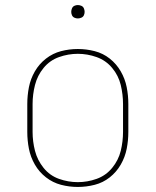

<svg xmlns="http://www.w3.org/2000/svg" viewBox="-20 -732 616 760"><path d="M288 8Q322 8 355 -0.5Q388 -9 414.5 -30Q441 -51 458 -80.5Q475 -110 481.5 -143Q488 -176 488 -210V-320Q488 -354 481.5 -387Q475 -420 458 -449.5Q441 -479 414.5 -500Q388 -521 355 -529.5Q322 -538 288 -538Q254 -538 221.5 -529.5Q189 -521 162 -500Q135 -479 118 -449.5Q101 -420 94.5 -387Q88 -354 88 -320V-210Q88 -176 94.5 -143Q101 -110 118 -80.5Q135 -51 162 -30Q189 -9 221.5 -0.5Q254 8 288 8ZM288 -11Q250 -11 213.5 -24Q177 -37 152.5 -67.5Q128 -98 118.5 -135Q109 -172 109 -210V-320Q109 -358 118.5 -395.5Q128 -433 152.5 -463Q177 -493 213.5 -506Q250 -519 288 -519Q326 -519 362.5 -506Q399 -493 424 -463Q449 -433 458 -395.5Q467 -358 467 -320V-210Q467 -172 458 -135Q449 -98 424 -67.5Q399 -37 362.5 -24Q326 -11 288 -11ZM288 -659Q295 -659 302 -662Q309 -665 312 -671.5Q315 -678 315 -685Q315 -692 312 -699Q309 -706 302 -709Q295 -712 288 -712Q281 -712 274.5 -709Q268 -706 265 -699Q262 -692 262 -685Q262 -678 265 -671.5Q268 -665 274.5 -662Q281 -659 288 -659Z"/></svg>

Font: Iosevka Sparkle Thin
Style: Regular
Weight: 100
Designer: Belleve Invis
Foundry: Belleve Invis
Version: Version 4.5.0; ttfautohint (v1.8.3)